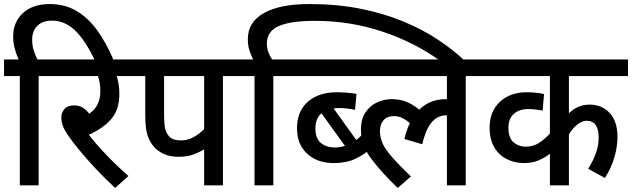

<svg xmlns="http://www.w3.org/2000/svg" viewBox="-20 -916 3124 949"><path d="M78 -540H0V-622H72Q60 -649 52.5 -677Q45 -705 45 -735Q45 -807 93.5 -851.5Q142 -896 226 -896Q301 -896 359 -861.5Q417 -827 462 -764Q507 -701 543 -615H450Q403 -715 352 -764.5Q301 -814 237 -814Q190 -814 164.5 -788.5Q139 -763 139 -719Q139 -691 146.5 -667Q154 -643 165 -622H262V-540H171V0H78Z M615 -46 549 13Q496 -36 450.5 -85Q405 -134 370 -176.5Q335 -219 315 -249Q295 -279 289 -298.5Q283 -318 283 -336Q283 -357 297.5 -376Q312 -395 347 -395Q370 -395 388 -384.5Q406 -374 421 -354Q476 -391 476 -465Q476 -507 464 -540H249V-622H644V-540H557Q562 -524 566 -502Q570 -480 570 -452Q570 -372 528 -325.5Q486 -279 419 -250Q457 -201 509 -147Q561 -93 615 -46Z M1082 -540V0H989V-178Q963 -162 933 -151.5Q903 -141 862 -141Q821 -141 791 -154.5Q761 -168 742 -189Q719 -215 708.5 -249.5Q698 -284 698 -347V-540H630V-622H1173V-540ZM989 -540H791V-355Q791 -302 796.5 -279.5Q802 -257 816 -242Q834 -222 874 -222Q909 -222 938.5 -239Q968 -256 989 -278Z M1238 -540H1160V-622H1231Q1220 -644 1212.5 -668Q1205 -692 1205 -723Q1205 -807 1284.5 -851.5Q1364 -896 1509 -896Q1647 -896 1763.5 -872.5Q1880 -849 1975.5 -809Q2071 -769 2146 -719Q2221 -669 2278 -615H2156Q2029 -707 1869.5 -760Q1710 -813 1537 -813Q1416 -813 1357.5 -787Q1299 -761 1299 -701Q1299 -678 1306.5 -658Q1314 -638 1325 -622H1422V-540H1331V0H1238Z M1409 -622H1784V-540H1409ZM1815 -182Q1779 -151 1735 -130.5Q1691 -110 1629 -110Q1549 -110 1498.5 -156Q1448 -202 1448 -282Q1448 -366 1501.5 -413Q1555 -460 1645 -460Q1669 -460 1698 -457.5Q1727 -455 1742 -452L1735 -373Q1718 -377 1697.5 -379.5Q1677 -382 1656 -382Q1641 -382 1629 -380L1741 -224Q1757 -236 1772 -253ZM1539 -282Q1539 -231 1566.5 -209Q1594 -187 1635 -187Q1661 -187 1685 -195L1569 -356Q1539 -331 1539 -282Z M1726 -540V-622H2374V-540H2282V0H2189V-346Q2186 -346 2184 -346Q2163 -346 2141.5 -335Q2120 -324 2100.5 -293Q2081 -262 2067 -203L1979 -229Q1989 -273 2006 -308Q1988 -323 1969 -332.5Q1950 -342 1927 -342Q1893 -342 1875.5 -321.5Q1858 -301 1858 -269Q1858 -215 1896.5 -165.5Q1935 -116 2011 -44L1946 13Q1866 -63 1815 -131.5Q1764 -200 1764 -274Q1764 -328 1787 -361.5Q1810 -395 1845 -410.5Q1880 -426 1915 -426Q1956 -426 1988.5 -413Q2021 -400 2052 -374Q2105 -426 2184 -426Q2187 -426 2189 -425V-540Z M3084 -540H2792V-356Q2835 -399 2894 -399Q2955 -399 2993.5 -357.5Q3032 -316 3032 -239Q3032 -191 3017 -139Q3002 -87 2970 -36L2887 -82Q2909 -115 2924 -155Q2939 -195 2939 -236Q2939 -319 2880 -319Q2858 -319 2835 -301.5Q2812 -284 2792 -252V0H2698V-156Q2673 -137 2642.5 -123.5Q2612 -110 2570 -110Q2524 -110 2485 -129.5Q2446 -149 2423 -188Q2400 -227 2400 -285Q2400 -365 2450.5 -412.5Q2501 -460 2583 -460Q2606 -460 2630.5 -457.5Q2655 -455 2669 -451L2662 -369Q2649 -372 2629.5 -374.5Q2610 -377 2593 -377Q2546 -377 2519.5 -353Q2493 -329 2493 -285Q2493 -234 2518.5 -212.5Q2544 -191 2577 -191Q2615 -191 2644 -209.5Q2673 -228 2698 -256V-540H2360V-622H3084Z"/></svg>

Font: Noto Sans SemiCondensed Medium
Style: Italic
Weight: 500
Width: 4
Italic angle: -12°
Designer: Monotype Design Team
Foundry: Monotype Imaging Inc.
Version: Version 2.013; ttfautohint (v1.8.4.7-5d5b)